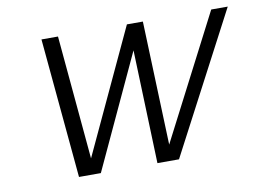

<svg xmlns="http://www.w3.org/2000/svg" viewBox="-60 -587 911 675"><g transform="rotate(-10 395.0 -249.5)"><path d="M487 -499H430L224 -57L184 -499H125L171 0H249L437 -405L451 0H528L790 -499H731L503 -57Z"/></g></svg>

Font: Advent Pro
Style: Italic
Weight: 400
Italic angle: -12°
Designer: VivaRado, Andreas Kalpakidis
Foundry: VivaRado, Andreas Kalpakidis
Version: Version 3.000